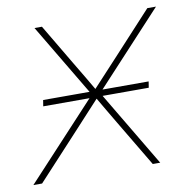

<svg xmlns="http://www.w3.org/2000/svg" viewBox="-86 -593 650 658"><g transform="rotate(-10 239.0 -264.5)"><path d="M58.6 -259.8 62 -281.2H429.2L425.8 -259.8ZM-21.5 0 237.3 -278.8 234.9 -262.2 75.7 -529.3H101.6L186.5 -386.2Q202.6 -359.9 218.3 -333Q233.9 -306.2 249.5 -279.8H237.8Q262.7 -306.2 287.1 -333Q311.5 -359.9 336.4 -386.2L468.3 -529.3H498.5L251 -262.2L253.9 -278.8L419.9 0H394L297.4 -162.1Q282.2 -187.5 267.8 -212.2Q253.4 -236.8 238.8 -261.7H250.5Q227.5 -236.8 204.8 -212.2Q182.1 -187.5 158.7 -162.1L8.8 0Z"/></g></svg>

Font: Inter 24pt Thin
Style: Italic
Weight: 250
Italic angle: -9.3988°
Version: Version 4.001;git-66647c0bb